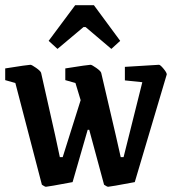

<svg xmlns="http://www.w3.org/2000/svg" viewBox="-22 -707 679 738"><path d="M139 3 37 -388 -2 -399V-444Q86 -458 95 -458Q100 -458 117 -446Q134 -434 136 -427L190 -187L208 -103H219L288 -322L268 -388L229 -399V-444Q317 -458 326 -458Q331 -458 348 -446Q365 -434 367 -427L423 -187L442 -103H453L525 -391L458 -398V-450L589 -458Q594 -458 606.5 -443Q619 -428 619 -421L496 -7Q400 11 393 11Q390 11 378 3L321 -208H315L257 -7Q161 11 154 11Q151 11 139 3ZM165 -550 267 -687H339L440 -550L406 -519L307 -603H299L199 -519Z"/></svg>

Font: Grenze Medium
Style: Regular
Weight: 500
Designer: Renata Polastri
Foundry: Omnibus-Type
Version: Version 1.002; ttfautohint (v1.8)